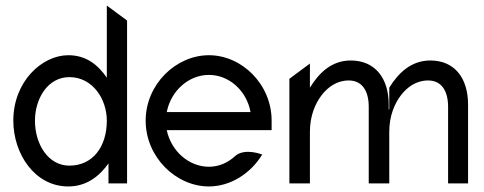

<svg xmlns="http://www.w3.org/2000/svg" viewBox="-20 -661 1745 692"><path d="M28 -226C28 -107 105 11 226 11C293 11 339 -27 371 -72V0H438V-587L365 -641V-381C334 -426 292 -462 226 -462C132 -462 28 -368 28 -226ZM106 -226C106 -304 151 -383 230 -383C314 -383 365 -304 365 -226C365 -133 315 -64 230 -64C154 -64 106 -141 106 -226Z M505 -226C505 -95 614 11 733 11C810 11 883 -35 925 -104C925 -104 863 -129 828 -99C802 -75 770 -60 733 -60C661 -60 597 -116 581 -192H959V-226C959 -357 852 -462 733 -462C614 -462 505 -357 505 -226ZM581 -257C596 -334 660 -391 733 -391C806 -391 869 -334 883 -257Z M1023 0H1097V-187C1097 -243 1116 -288 1140 -319C1162 -347 1194 -371 1237 -371C1287 -371 1309 -331 1309 -276V0H1381H1383V-187C1383 -243 1402 -288 1426 -319C1448 -347 1480 -371 1523 -371C1573 -371 1595 -331 1595 -276V0H1667V-284C1667 -379 1619 -443 1531 -443C1461 -443 1415 -397 1383 -345V-267L1381 -266V-284C1381 -379 1332 -443 1244 -443C1174 -443 1129 -397 1097 -345V-432L1023 -377Z"/></svg>

Font: Charger Pro
Style: Nar
Weight: 400
Designer: Jasper
Foundry: Cannot Into Space Fonts
Version: Version 1.09